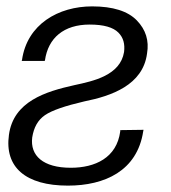

<svg xmlns="http://www.w3.org/2000/svg" viewBox="-20 -567 537 602"><path d="M430 -160 357 -159V-155C346 -72 278 -41 202 -41C115 -41 74 -79 81 -136C86 -167 98 -190 121 -206C143 -221 184 -235 244 -249C329 -266 428 -300 441 -399C448 -440 437 -474 409 -503C381 -532 334 -547 269 -547C163 -547 65 -491 49 -379L48 -376H120L121 -378C131 -448 180 -490 261 -490C306 -490 335 -481 351 -465C367 -449 372 -429 369 -404C357 -331 274 -313 213 -300C123 -280 22 -249 8 -144C-6 -43 60 15 193 15C308 15 410 -31 429 -155Z"/></svg>

Font: Cheyenne Sans Light
Style: Italic
Weight: 300
Italic angle: -8.13011°
Designer: The Public Sans project authors (U.S. Web Design System), Libre Franklin designed by Pablo Impallari and Rodrigo Fuenzal
Foundry: The Cheyenne Sans Project Authors
Version: Version 2.007